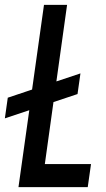

<svg xmlns="http://www.w3.org/2000/svg" viewBox="-31 -770 438 790"><path d="M-11 -283 89.5 -316.5 45 0H330L343.5 -95H153.5L189 -350L288 -383L300 -468L201 -435L245 -750H150L101 -401.5L1 -368Z"/></svg>

Font: Mohave Medium
Style: Italic
Weight: 500
Italic angle: -8°
Designer: Gumpita Rahayu
Foundry: Tokotype
Version: Version 2.002; ttfautohint (v1.8.3)